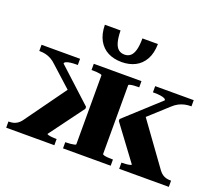

<svg xmlns="http://www.w3.org/2000/svg" viewBox="-123 -928 1266 1105"><g transform="rotate(20 509.5 -375.5)"><path d="M1007 0H703V-38H707Q717 -38 730 -39Q743 -40 753 -42.5Q763 -45 763 -48L607 -258V-270L815 -460Q815 -467 805 -471.5Q795 -476 779 -478Q763 -480 746 -480H735V-518H971V-480H966Q948 -480 930 -476Q912 -472 894.5 -463Q877 -454 859 -437L703 -295L737 -343L933 -72Q943 -59 954 -51.5Q965 -44 977.5 -41Q990 -38 1003 -38H1007ZM11 0V-38H16Q29 -38 41 -41Q53 -44 64.5 -51.5Q76 -59 86 -72L281 -343L303 -295L146 -437Q130 -453 113 -462.5Q96 -472 78.5 -476Q61 -480 43 -480H39V-518H275V-480H264Q247 -480 231 -478Q215 -476 205 -471.5Q195 -467 195 -460L402 -270V-258L247 -48Q247 -45 256.5 -42.5Q266 -40 279.5 -39Q293 -38 302 -38H306V0ZM359 -480V-518H651V-480H644Q631 -480 618 -479Q605 -478 596 -475.5Q587 -473 587 -470V-49Q587 -45 596 -42.5Q605 -40 618 -39Q631 -38 644 -38H651V0H359V-38H366Q379 -38 392 -39.5Q405 -41 414 -43Q423 -45 423 -49V-470Q423 -474 414 -476Q405 -478 392 -479Q379 -480 366 -480ZM505 -582Q457 -582 421 -600.5Q385 -619 364 -656.5Q343 -694 342 -751H438Q439 -707 446.5 -680Q454 -653 469 -640.5Q484 -628 506 -628Q528 -628 542.5 -640.5Q557 -653 564.5 -680Q572 -707 572 -751H667Q666 -694 645 -656.5Q624 -619 588 -600.5Q552 -582 505 -582Z"/></g></svg>

Font: Roboto Serif 120pt Expanded SemiBold
Style: Regular
Weight: 600
Width: 7
Designer: Greg Gazdowicz
Foundry: Commercial Type
Version: Version 1.008